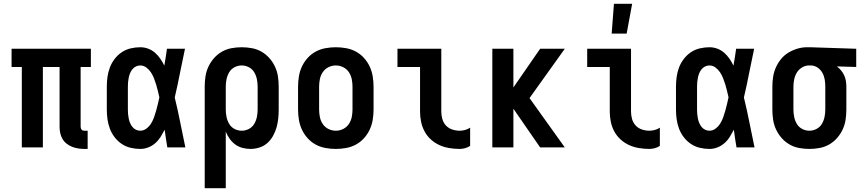

<svg xmlns="http://www.w3.org/2000/svg" viewBox="-20 -777 4540 1012"><path d="M442 8H425Q409 8 392.5 5.5Q376 3 360.5 -3Q345 -9 331.5 -19.5Q318 -30 309.5 -44.5Q301 -59 297.5 -75.5Q294 -92 294 -108V-424H206V0H95V-424H41V-520H459V-424H405V-108Q405 -104 406.5 -100Q408 -96 410.5 -93Q413 -90 417 -89Q421 -88 425 -88H442Z M719 8Q694 8 668.5 2Q643 -4 621.5 -18.5Q600 -33 584 -54Q568 -75 559 -99Q550 -123 546.5 -148.5Q543 -174 543 -200V-320Q543 -346 546.5 -371.5Q550 -397 559 -421Q568 -445 584 -466Q600 -487 621.5 -501.5Q643 -516 668.5 -522Q694 -528 719 -528Q741 -528 761 -520.5Q781 -513 797 -499Q813 -485 825 -467.5Q837 -450 846 -431Q850 -453 853.5 -475.5Q857 -498 860 -520H955Q941 -456 928.5 -391.5Q916 -327 901 -263Q917 -198 930 -132Q943 -66 957 0H862Q858 -23 854.5 -46.5Q851 -70 848 -93Q838 -74 826.5 -55.5Q815 -37 798.5 -22.5Q782 -8 761.5 0Q741 8 719 8ZM719 -88Q737 -88 752 -99.5Q767 -111 776.5 -126.5Q786 -142 792 -159Q798 -176 803 -193.5Q808 -211 812 -228.5Q816 -246 820 -264Q816 -281 812 -298Q808 -315 803 -331.5Q798 -348 791.5 -364.5Q785 -381 775.5 -395.5Q766 -410 751.5 -421Q737 -432 719 -432Q707 -432 696 -426.5Q685 -421 677.5 -411.5Q670 -402 665.5 -391Q661 -380 658.5 -368Q656 -356 655 -344Q654 -332 654 -320V-200Q654 -188 655 -176Q656 -164 658.5 -152Q661 -140 665.5 -129Q670 -118 677.5 -108.5Q685 -99 696 -93.5Q707 -88 719 -88Z M1059 215V-320Q1059 -347 1063 -374Q1067 -401 1078.5 -425.5Q1090 -450 1108 -470.5Q1126 -491 1149.5 -504.5Q1173 -518 1200 -523Q1227 -528 1254 -528Q1281 -528 1308 -523Q1335 -518 1358.5 -504.5Q1382 -491 1400 -470.5Q1418 -450 1429.5 -425.5Q1441 -401 1445 -374Q1449 -347 1449 -320V-200Q1449 -176 1446.5 -152Q1444 -128 1437.5 -105Q1431 -82 1419 -60.5Q1407 -39 1389 -23Q1371 -7 1347.5 0.5Q1324 8 1300 8Q1279 8 1258 2.5Q1237 -3 1220 -15.5Q1203 -28 1190.5 -45.5Q1178 -63 1170 -83V215ZM1254 -88Q1274 -88 1292 -97.5Q1310 -107 1320 -124Q1330 -141 1334 -160.5Q1338 -180 1338 -200V-320Q1338 -340 1334 -359.5Q1330 -379 1320 -396Q1310 -413 1292 -422.5Q1274 -432 1254 -432Q1234 -432 1216 -422.5Q1198 -413 1188 -396Q1178 -379 1174 -359.5Q1170 -340 1170 -320V-200Q1170 -180 1174 -160.5Q1178 -141 1188 -124Q1198 -107 1216 -97.5Q1234 -88 1254 -88Z M1750 8Q1723 8 1695.5 3Q1668 -2 1644 -15Q1620 -28 1601.5 -48.5Q1583 -69 1571.5 -93.5Q1560 -118 1555.5 -145.5Q1551 -173 1551 -200V-320Q1551 -347 1555.5 -374.5Q1560 -402 1571.5 -426.5Q1583 -451 1601.5 -471.5Q1620 -492 1644 -505Q1668 -518 1695.5 -523Q1723 -528 1750 -528Q1777 -528 1804.5 -523Q1832 -518 1856 -505Q1880 -492 1898.5 -471.5Q1917 -451 1928.5 -426.5Q1940 -402 1944.5 -374.5Q1949 -347 1949 -320V-200Q1949 -173 1944.5 -145.5Q1940 -118 1928.5 -93.5Q1917 -69 1898.5 -48.5Q1880 -28 1856 -15Q1832 -2 1804.5 3Q1777 8 1750 8ZM1750 -88Q1770 -88 1788.5 -97Q1807 -106 1818.5 -123Q1830 -140 1834 -160Q1838 -180 1838 -200V-320Q1838 -340 1834 -360Q1830 -380 1818.5 -397Q1807 -414 1788.5 -423Q1770 -432 1750 -432Q1730 -432 1711.5 -423Q1693 -414 1681.5 -397Q1670 -380 1666 -360Q1662 -340 1662 -320V-200Q1662 -180 1666 -160Q1670 -140 1681.5 -123Q1693 -106 1711.5 -97Q1730 -88 1750 -88Z M2403 8Q2376 8 2348.5 3.5Q2321 -1 2296.5 -12Q2272 -23 2251.5 -41.5Q2231 -60 2218 -84Q2205 -108 2199.5 -135Q2194 -162 2194 -189V-424H2075V-520H2306V-189Q2306 -169 2311.5 -149.5Q2317 -130 2330.5 -115.5Q2344 -101 2363.5 -94.5Q2383 -88 2403 -88Q2417 -88 2431.5 -92Q2446 -96 2458 -104V-8Q2446 0 2431.5 4Q2417 8 2403 8Z M2957 0H2827L2686 -204V0H2575V-520H2686V-316L2827 -520H2957L2771 -260Z M3403 8Q3376 8 3348.5 3.5Q3321 -1 3296.5 -12Q3272 -23 3251.5 -41.5Q3231 -60 3218 -84Q3205 -108 3199.5 -135Q3194 -162 3194 -189V-424H3075V-520H3306V-189Q3306 -169 3311.5 -149.5Q3317 -130 3330.5 -115.5Q3344 -101 3363.5 -94.5Q3383 -88 3403 -88Q3417 -88 3431.5 -92Q3446 -96 3458 -104V-8Q3446 0 3431.5 4Q3417 8 3403 8ZM3204 -600 3216 -757H3312L3283 -600Z M3719 8Q3694 8 3668.5 2Q3643 -4 3621.5 -18.5Q3600 -33 3584 -54Q3568 -75 3559 -99Q3550 -123 3546.5 -148.5Q3543 -174 3543 -200V-320Q3543 -346 3546.5 -371.5Q3550 -397 3559 -421Q3568 -445 3584 -466Q3600 -487 3621.5 -501.5Q3643 -516 3668.5 -522Q3694 -528 3719 -528Q3741 -528 3761 -520.5Q3781 -513 3797 -499Q3813 -485 3825 -467.5Q3837 -450 3846 -431Q3850 -453 3853.5 -475.5Q3857 -498 3860 -520H3955Q3941 -456 3928.5 -391.5Q3916 -327 3901 -263Q3917 -198 3930 -132Q3943 -66 3957 0H3862Q3858 -23 3854.5 -46.5Q3851 -70 3848 -93Q3838 -74 3826.5 -55.5Q3815 -37 3798.5 -22.5Q3782 -8 3761.5 0Q3741 8 3719 8ZM3719 -88Q3737 -88 3752 -99.5Q3767 -111 3776.5 -126.5Q3786 -142 3792 -159Q3798 -176 3803 -193.5Q3808 -211 3812 -228.5Q3816 -246 3820 -264Q3816 -281 3812 -298Q3808 -315 3803 -331.5Q3798 -348 3791.5 -364.5Q3785 -381 3775.5 -395.5Q3766 -410 3751.5 -421Q3737 -432 3719 -432Q3707 -432 3696 -426.5Q3685 -421 3677.5 -411.5Q3670 -402 3665.5 -391Q3661 -380 3658.5 -368Q3656 -356 3655 -344Q3654 -332 3654 -320V-200Q3654 -188 3655 -176Q3656 -164 3658.5 -152Q3661 -140 3665.5 -129Q3670 -118 3677.5 -108.5Q3685 -99 3696 -93.5Q3707 -88 3719 -88Z M4246 8Q4219 8 4192 3Q4165 -2 4141.5 -15.5Q4118 -29 4100 -49.5Q4082 -70 4070.5 -94.5Q4059 -119 4055 -146Q4051 -173 4051 -200V-320Q4051 -346 4055 -372Q4059 -398 4069.5 -421.5Q4080 -445 4096.5 -465.5Q4113 -486 4135.5 -499.5Q4158 -513 4183 -520.5Q4208 -528 4234 -528H4250L4493 -520V-424L4391 -427Q4403 -418 4413 -406Q4423 -394 4429.5 -380Q4436 -366 4438.5 -350.5Q4441 -335 4441 -320V-200Q4441 -173 4437 -146Q4433 -119 4421.5 -94.5Q4410 -70 4392 -49.5Q4374 -29 4350.5 -15.5Q4327 -2 4300 3Q4273 8 4246 8ZM4246 -88Q4266 -88 4284 -97.5Q4302 -107 4312 -124Q4322 -141 4326 -160.5Q4330 -180 4330 -200V-320Q4330 -339 4327 -357.5Q4324 -376 4315 -392.5Q4306 -409 4290.5 -420Q4275 -431 4256 -432H4244Q4225 -432 4207.5 -421.5Q4190 -411 4180 -394.5Q4170 -378 4166 -358.5Q4162 -339 4162 -320V-200Q4162 -180 4166 -160.5Q4170 -141 4180 -124Q4190 -107 4208 -97.5Q4226 -88 4246 -88Z"/></svg>

Font: Iosevka Custom
Style: Bold
Weight: 700
Monospace: yes
Designer: Belleve Invis
Foundry: Belleve Invis
Version: Version 30.3.3; ttfautohint (v1.8.3)